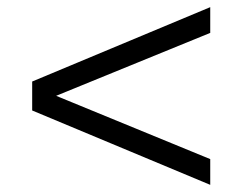

<svg xmlns="http://www.w3.org/2000/svg" viewBox="-20 -521 700 537"><path d="M568 -4 70 -212V-293L568 -501V-429L137 -253L568 -76Z"/></svg>

Font: Archivo SemiExpanded Light
Style: Regular
Weight: 300
Width: 6
Designer: Hector Gatti
Foundry: Omnibus-Type
Version: Version 2.001